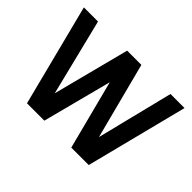

<svg xmlns="http://www.w3.org/2000/svg" viewBox="-138 -1027 1315 1315"><g transform="rotate(45 519.5 -370.0)"><path d="M389 0 520 -503 650 0H819L1007 -740H871L733 -185L589 -740H451L307 -183L169 -740H32L221 0Z"/></g></svg>

Font: Be Vietnam Pro SemiBold
Style: Regular
Weight: 600
Designer: Lam Bao, Tony Le, Vietanh Nguyen
Foundry: Yellow Type Foundry
Version: Version 1.002